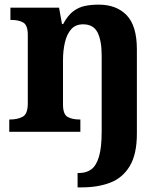

<svg xmlns="http://www.w3.org/2000/svg" viewBox="-20 -569 707 829"><path d="M315 240V178H321Q353 178 374.5 162Q396 146 407.5 106.8Q419 67.7 419 0V-329Q419 -394 401.1 -429Q383.3 -464 338.8 -464Q306 -464 287.2 -442.5Q268.3 -420.9 260.2 -385.5Q252 -350.1 252 -309V-118Q252 -76 271.5 -64.5Q291 -53 324 -53H327V0H20V-53H22Q56 -53 78 -65Q100 -77 100 -122V-418.4Q100 -460.2 80.5 -471.6Q61 -483 28 -483H25V-536H235L247.7 -465H252.5Q273 -503 296.5 -520.5Q320 -538 347.3 -543.5Q374.7 -549 405.9 -549Q483 -549 527 -503.2Q571 -457.4 571 -356V8Q571 97 540.3 148Q509.6 199 456.4 219.5Q403.3 240 334.2 240Z"/></svg>

Font: Noto Serif NP Hmong
Style: Regular
Weight: 400
Designer: Dalton Maag Ltd
Foundry: Dalton Maag Ltd
Version: Version 1.001